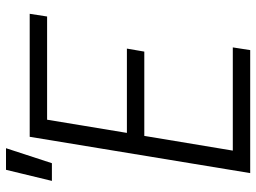

<svg xmlns="http://www.w3.org/2000/svg" viewBox="-127 -727 854 640"><g transform="rotate(-90 300.0 -407.0)"><path d="M43 0 164 -735H574L565 -677H221L177 -411H458L448 -353H167L118 -58H462L453 0ZM17 -661 54 -814H126L76 -661Z"/></g></svg>

Font: Iosevka Aile Light
Style: Italic
Weight: 300
Italic angle: -9°
Designer: Belleve Invis
Foundry: Belleve Invis
Version: Version 31.1.0; ttfautohint (v1.8.4)